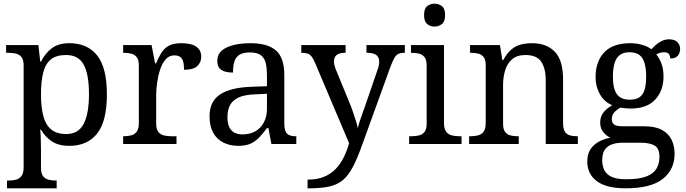

<svg xmlns="http://www.w3.org/2000/svg" viewBox="-20 -780 3716 1040"><path d="M18 240V198H26Q49 198 67.5 193Q86 188 97 172.5Q108 157 108 126V-426Q108 -456 96.5 -470.5Q85 -485 66.5 -489.5Q48 -494 26 -494H13V-536H188L198 -446H202Q225 -492 261 -519Q297 -546 355 -546Q454 -546 506.5 -479.5Q559 -413 559 -269Q559 -124 506.5 -57Q454 10 355 10Q297 10 260.5 -14.5Q224 -39 202 -78H198Q200 -59 200.5 -37.5Q201 -16 201.5 3Q202 22 202 35V131Q202 160 213.5 174.5Q225 189 243.5 193.5Q262 198 284 198H287V240ZM339 -54Q405 -54 433.5 -109.5Q462 -165 462 -270Q462 -377 433.5 -429.5Q405 -482 338 -482Q286 -482 256.5 -459Q227 -436 214.5 -388.5Q202 -341 202 -269Q202 -200 214.5 -152Q227 -104 257 -79Q287 -54 339 -54Z M647 0V-42H650Q673 -42 691.5 -47Q710 -52 721 -67.5Q732 -83 732 -114V-426Q732 -456 720.5 -470.5Q709 -485 690.5 -489.5Q672 -494 650 -494H647V-536H801L820 -437H825Q838 -467 853 -492Q868 -517 893 -531.5Q918 -546 962 -546Q1017 -546 1043.5 -527Q1070 -508 1070 -473Q1070 -442 1048.5 -422Q1027 -402 977 -402Q977 -430 972 -447Q967 -464 955.5 -472Q944 -480 924 -480Q896 -480 877 -458Q858 -436 847 -402Q836 -368 831 -331.5Q826 -295 826 -266V-109Q826 -80 837.5 -65.5Q849 -51 867.5 -46.5Q886 -42 908 -42H936V0Z M1270 10Q1226 10 1190.5 -7.5Q1155 -25 1135 -60.5Q1115 -96 1115 -150Q1115 -230 1171.5 -268Q1228 -306 1343 -310L1426 -313V-373Q1426 -409 1420 -436.5Q1414 -464 1394 -480Q1374 -496 1333 -496Q1295 -496 1275 -482Q1255 -468 1248.5 -443.5Q1242 -419 1242 -387Q1200 -387 1178.5 -401.5Q1157 -416 1157 -450Q1157 -485 1181.5 -506Q1206 -527 1247 -536.5Q1288 -546 1337 -546Q1429 -546 1474.5 -507Q1520 -468 1520 -373V-114Q1520 -86 1526 -70.5Q1532 -55 1546 -48.5Q1560 -42 1582 -42H1585V0H1450L1434 -86H1426Q1405 -58 1385 -36.5Q1365 -15 1338.5 -2.5Q1312 10 1270 10ZM1293 -52Q1334 -52 1363.5 -69Q1393 -86 1409.5 -117.5Q1426 -149 1426 -191V-272L1362 -269Q1305 -267 1272.5 -252Q1240 -237 1226 -210.5Q1212 -184 1212 -145Q1212 -114 1221 -93.5Q1230 -73 1248 -62.5Q1266 -52 1293 -52Z M1646 193Q1697 193 1734 178Q1771 163 1797 136.5Q1823 110 1841 74Q1859 38 1871 -4L1686 -441Q1677 -462 1668 -473.5Q1659 -485 1647 -489.5Q1635 -494 1615 -494H1612V-536H1852V-494H1849Q1819 -494 1804 -482.5Q1789 -471 1789 -446Q1789 -438 1791 -429Q1793 -420 1797 -409L1870 -231Q1880 -208 1889.5 -180.5Q1899 -153 1907 -128Q1915 -103 1918 -86Q1925 -115 1936.5 -146Q1948 -177 1958 -207L2025 -402Q2030 -414 2032 -425.5Q2034 -437 2034 -445Q2034 -471 2017.5 -482.5Q2001 -494 1968 -494H1965V-536H2173V-494H2170Q2151 -494 2138 -488Q2125 -482 2115.5 -465Q2106 -448 2094 -416L1942 4Q1916 77 1892 123Q1868 169 1838.5 194.5Q1809 220 1765 230Q1721 240 1655 240H1646Z M2196 0V-42H2209Q2231 -42 2249.5 -46.5Q2268 -51 2279.5 -65.5Q2291 -80 2291 -109V-426Q2291 -456 2279.5 -470.5Q2268 -485 2249.5 -489.5Q2231 -494 2209 -494H2206V-536H2385V-114Q2385 -83 2396 -67.5Q2407 -52 2426 -47Q2445 -42 2467 -42H2480V0ZM2334 -636Q2310 -636 2293.5 -650Q2277 -664 2277 -698Q2277 -733 2293.5 -746.5Q2310 -760 2334 -760Q2357 -760 2374 -746.5Q2391 -733 2391 -698Q2391 -664 2374 -650Q2357 -636 2334 -636Z M2521 0V-42H2529Q2552 -42 2570.5 -47Q2589 -52 2600 -67.5Q2611 -83 2611 -114V-426Q2611 -456 2600 -470.5Q2589 -485 2571 -489.5Q2553 -494 2531 -494H2526V-536H2688L2701 -455H2706Q2727 -493 2750.5 -512.5Q2774 -532 2802 -539Q2830 -546 2862 -546Q2941 -546 2985.5 -499.5Q3030 -453 3030 -350V-114Q3030 -83 3039.5 -67.5Q3049 -52 3066 -47Q3083 -42 3105 -42H3110V0H2936V-345Q2936 -410 2911.5 -446Q2887 -482 2826 -482Q2781 -482 2754.5 -459.5Q2728 -437 2716.5 -400Q2705 -363 2705 -320V-109Q2705 -80 2716 -65.5Q2727 -51 2745 -46.5Q2763 -42 2785 -42H2790V0Z M3369 240Q3265 240 3213 201.5Q3161 163 3161 94Q3161 55 3178.5 28.5Q3196 2 3224.5 -13Q3253 -28 3286 -34Q3266 -43 3248.5 -63.5Q3231 -84 3231 -116Q3231 -146 3246.5 -168Q3262 -190 3296 -210Q3253 -228 3229.5 -269.5Q3206 -311 3206 -361Q3206 -447 3253 -496.5Q3300 -546 3394 -546Q3430 -546 3462 -536Q3494 -526 3508 -513Q3518 -524 3532 -536.5Q3546 -549 3564.5 -558Q3583 -567 3605 -567Q3635 -567 3649.5 -551.5Q3664 -536 3664 -515Q3664 -494 3651.5 -478.5Q3639 -463 3611 -463Q3611 -474 3604.5 -485.5Q3598 -497 3578 -497Q3565 -497 3555 -494Q3545 -491 3535 -485Q3552 -464 3563 -435.5Q3574 -407 3574 -364Q3574 -290 3529.5 -241Q3485 -192 3394 -192Q3382 -192 3366.5 -193.5Q3351 -195 3341 -197Q3322 -187 3308 -172Q3294 -157 3294 -134Q3294 -116 3305.5 -106Q3317 -96 3356 -96H3469Q3529 -96 3565 -76.5Q3601 -57 3617.5 -23.5Q3634 10 3634 53Q3634 139 3569.5 189.5Q3505 240 3369 240ZM3371 191Q3443 191 3482 175.5Q3521 160 3536.5 132.5Q3552 105 3552 70Q3552 24 3526 8.5Q3500 -7 3450 -7H3352Q3324 -7 3299 0.5Q3274 8 3258 28Q3242 48 3242 88Q3242 117 3253 140.5Q3264 164 3292 177.5Q3320 191 3371 191ZM3391 -240Q3424 -240 3443.5 -253Q3463 -266 3471.5 -294Q3480 -322 3480 -365Q3480 -410 3471 -439.5Q3462 -469 3442.5 -483Q3423 -497 3390 -497Q3358 -497 3338 -482.5Q3318 -468 3309 -438.5Q3300 -409 3300 -364Q3300 -300 3321.5 -270Q3343 -240 3391 -240Z"/></svg>

Font: Noto Serif Tamil
Style: Regular
Weight: 400
Designer: Indian Type Foundry, Tom Grace, and the Monotype Design Team
Foundry: Monotype Imaging Inc.
Version: Version 2.003